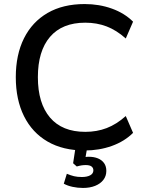

<svg xmlns="http://www.w3.org/2000/svg" viewBox="-20 -734 716 948"><path d="M398 9Q291 9 215 -35Q139 -79 98.5 -160.5Q58 -242 58 -353Q58 -464 98.5 -545Q139 -626 215 -670Q291 -714 398 -714Q470 -714 532.5 -691.5Q595 -669 637 -627L601 -544Q555 -585 506.5 -603.5Q458 -622 401 -622Q287 -622 227 -552Q167 -482 167 -353Q167 -224 227 -153.5Q287 -83 401 -83Q458 -83 506.5 -101.5Q555 -120 601 -161L637 -78Q595 -36 532.5 -13.5Q470 9 398 9ZM390 194Q363 194 338 188.5Q313 183 295 173L310 124Q329 132 345.5 136Q362 140 384 140Q410 140 425.5 131.5Q441 123 441 107Q441 95 432 88Q423 81 403 81Q393 81 383 82.5Q373 84 359 88L341 72L355 -20H413L400 56L372 47Q384 44 396 42Q408 40 418 40Q444 40 463.5 48Q483 56 494 71.5Q505 87 505 110Q505 135 490.5 154Q476 173 450 183.5Q424 194 390 194Z"/></svg>

Font: Nunito Sans 12pt ExtraLight 12pt SemiBold
Style: Regular
Weight: 600
Version: Version 3.101;gftools[0.9.27]